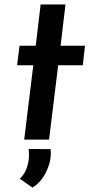

<svg xmlns="http://www.w3.org/2000/svg" viewBox="-20 -629 413 865"><path d="M275 -609 253 -423H363L353 -335H242L201 0H89L130 -335H57L68 -423H141L163 -609ZM69 176Q89 159 100 129Q111 99 111 66Q111 58 109 42L208 43Q209 49 209 61Q209 104 186.5 148.5Q164 193 126 216Z"/></svg>

Font: Josefin Sans SemiBold
Style: Italic
Weight: 600
Italic angle: -7°
Designer: Santiago Orozco
Foundry: Typemade
Version: Version 2.000